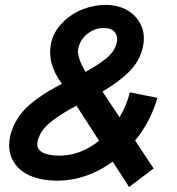

<svg xmlns="http://www.w3.org/2000/svg" viewBox="-20 -718 715 775"><path d="M615.2 -323.2Q588.9 -228.5 525.4 -150.9L600.1 -38.1L501 37.1L435.1 -65.4Q328.6 11.2 211.9 11.2Q147 11.2 99.6 -9.8Q52.2 -30.8 30.5 -73Q8.8 -115.2 22 -171.9Q28.8 -201.2 44.2 -228Q59.6 -254.9 78.4 -274.9Q97.2 -294.9 124 -314.9Q150.9 -335 174.6 -349.1Q198.2 -363.3 230 -379.9Q167.5 -463.4 187 -546.9Q197.8 -592.3 233.4 -627.7Q269 -663.1 314.5 -680.7Q359.9 -698.2 405.8 -698.2Q484.4 -698.2 528.6 -648.2Q572.8 -598.1 556.2 -525.9Q543.5 -470.7 501.7 -429Q460 -387.2 393.6 -348.6L462.4 -245.1Q492.2 -293.5 503.9 -345.2ZM295.9 -522.9Q288.6 -489.3 325.2 -428.2Q379.9 -457.5 411.6 -484.6Q443.4 -511.7 451.2 -545.9Q456.5 -570.8 443.4 -587.9Q430.2 -605 398.9 -605Q364.3 -605 334.5 -582.8Q304.7 -560.5 295.9 -522.9ZM220.2 -89.8Q304.7 -89.8 379.9 -149.9L288.6 -291.5Q219.7 -254.9 180.7 -222.2Q141.6 -189.5 131.8 -147.9Q125.5 -118.7 149.2 -104.2Q172.9 -89.8 220.2 -89.8Z"/></svg>

Font: HK Grotesk Legacy
Style: Bold Italic
Weight: 700
Italic angle: -13°
Designer: Alfredo Marco Pradil
Foundry: Hanken Design Co.
Version: Version 2.022;PS 002.022;hotconv 1.0.88;makeotf.lib2.5.64775